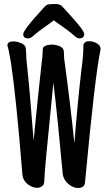

<svg xmlns="http://www.w3.org/2000/svg" viewBox="-20 -918 540 960"><path d="M376 -726Q365 -726 348 -742.5Q331 -759 249 -816Q165 -756 149 -741Q133 -726 121 -726Q96 -726 96 -747Q96 -757 119.5 -788Q143 -819 200 -881Q211 -894 222.5 -896Q234 -898 257.5 -898Q281 -898 292.5 -884.5Q304 -871 322 -852Q365 -805 383 -781Q401 -757 401 -748Q401 -726 376 -726ZM370 22Q346 22 323 3Q300 -16 294 -45Q294 -45 294 -45Q268 -331 247 -505Q242 -455 213 -159Q202 -46 201 -7Q200 6 189.5 13.5Q179 21 166 21Q142 21 118.5 3Q95 -15 92 -45V-46Q60 -440 35 -603Q23 -676 17 -689V-690Q17 -711 47 -711Q65 -711 86 -702Q107 -692 109 -678Q110 -670 110 -662.5Q110 -655 111 -648Q112 -641 112 -622Q129 -468 148 -215Q168 -421 188 -601Q193 -639 193 -651.5Q193 -664 194 -673Q195 -684 208.5 -689.5Q222 -695 240 -695Q258 -695 276.5 -687.5Q295 -680 298 -668Q300 -655 300 -645.5Q300 -636 301 -624Q331 -404 352 -201Q368 -408 388 -577Q397 -640 397 -691Q397 -691 397 -692Q400 -712 427 -712Q445 -712 464 -701.5Q483 -691 483 -672V-671Q456 -551 405 -6Q403 22 370 22Z"/></svg>

Font: Moon Stars Kai HW
Style: Bold
Weight: 700
Designer: GuiWonder
Version: Version 1.101